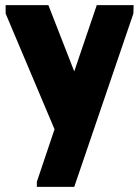

<svg xmlns="http://www.w3.org/2000/svg" viewBox="-20 -490 544 750"><path d="M124 220 193 15 2 -437V-470H169L270 -211L358 -470H502L501 -437L270 240H124Z"/></svg>

Font: Tilda Sans Black
Style: Regular
Weight: 900
Designer: ParaType Ltd
Foundry: ParaType Ltd
Version: Version 1.009